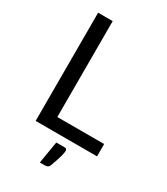

<svg xmlns="http://www.w3.org/2000/svg" viewBox="-221 -811 955 1101"><g transform="rotate(30 257.0 -260.5)"><path d="M498 -81.5V0H91.5V-716.5H188V-81.5ZM309.5 48Q321 48 323.8 53.2Q326.5 58.5 326.5 64.5Q326.5 69 325.2 77.5Q324 86 320.2 99.2Q316.5 112.5 310.2 131.5Q304 150.5 294.5 176.5Q289.5 187.5 282.2 191Q275 194.5 262.5 194.5H231.5L256 48Z"/></g></svg>

Font: Lato-Regular
Style: Regular
Weight: 400
Designer: Lukasz Dziedzic with Adam Twardoch and Botio Nikoltchev
Foundry: tyPoland Lukasz Dziedzic
Version: Version 2.015; 2015-08-06; http://www.latofonts.com/